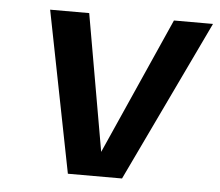

<svg xmlns="http://www.w3.org/2000/svg" viewBox="-42 -547 680 593"><g transform="rotate(5 297.5 -250.0)"><path d="M285.6 -76.2 474.1 -500H595.2L356.9 0H189L90.3 -500H211.4Z"/></g></svg>

Font: Fivo Sans Med
Style: Regular
Weight: 450
Designer: Alexander Slobzheninov
Foundry: Alexander Slobzheninov
Version: 1.0